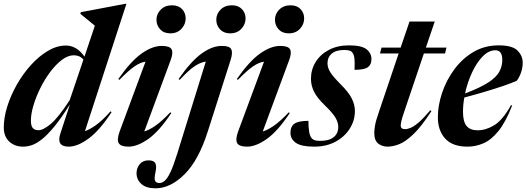

<svg xmlns="http://www.w3.org/2000/svg" viewBox="-23 -764 2786 1016"><path d="M567.5 -170.5Q504 -73.5 445.8 -30.8Q387.5 12 340.5 12Q273.5 12 296.5 -57.5L347 -211.5Q301.5 -139.5 265.2 -95.2Q229 -51 199.8 -27.8Q170.5 -4.5 146 3.8Q121.5 12 100 12Q54 12 25.5 -15.2Q-3 -42.5 -3 -89Q-3 -141.5 15.5 -200.8Q34 -260 66.5 -317Q99 -374 141.2 -420.5Q183.5 -467 230.8 -495Q278 -523 326 -523Q353.5 -523 378.2 -508.8Q403 -494.5 424 -464.5L479 -628Q465.5 -639 444.8 -656.2Q424 -673.5 402.5 -690.5L404.5 -699.5L640.5 -744H646L426.5 -70Q452 -78.5 485.5 -102.5Q519 -126.5 562 -175ZM140.5 -126Q140.5 -97.5 150.8 -86.2Q161 -75 180.5 -75Q206.5 -75 246.8 -109.2Q287 -143.5 346 -234.5L418.5 -448.5Q408 -461 395.2 -466.2Q382.5 -471.5 368 -471.5Q336.5 -471.5 304.2 -447Q272 -422.5 242.5 -383Q213 -343.5 190 -297Q167 -250.5 153.8 -205.5Q140.5 -160.5 140.5 -126Z M805 -659.5Q805 -690.5 827.8 -713.2Q850.5 -736 887.5 -736Q921.5 -736 940.5 -715.8Q959.5 -695.5 959.5 -666.5Q959.5 -635.5 937.2 -611.5Q915 -587.5 878 -587.5Q844 -587.5 824.5 -608.8Q805 -630 805 -659.5ZM610 -68 747 -437.5Q721 -434.5 689.5 -413.2Q658 -392 609 -341.5L603 -345.5Q668.5 -439.5 725.5 -480.2Q782.5 -521 833 -521Q875.5 -521 885 -502.8Q894.5 -484.5 880.5 -447L740.5 -68.5Q764.5 -75 798 -97.8Q831.5 -120.5 878 -169.5L883.5 -166Q820.5 -70.5 762.5 -29.2Q704.5 12 657.5 12Q616 12 605.2 -6.5Q594.5 -25 610 -68Z M1121.5 -659.5Q1121.5 -690.5 1144.2 -713.2Q1167 -736 1204 -736Q1238 -736 1257.2 -715.8Q1276.5 -695.5 1276.5 -666.5Q1276.5 -635.5 1254.2 -611.5Q1232 -587.5 1194.5 -587.5Q1161 -587.5 1141.2 -608.8Q1121.5 -630 1121.5 -659.5ZM1077 -70Q1028.5 83.5 953.8 158Q879 232.5 800 232.5Q750.5 232.5 725 209.5Q699.5 186.5 699.5 152.5Q699.5 125.5 716.2 105Q733 84.5 763 84.5Q791 84.5 799 99.8Q807 115 799.5 148.5Q792 182.5 798 193.5Q804 204.5 821 204.5Q835 204.5 849 192.2Q863 180 878.8 147.2Q894.5 114.5 914 52L1066 -438Q1039.5 -435 1007.5 -414Q975.5 -393 928 -341.5L922 -345.5Q987 -439.5 1043.2 -480.2Q1099.5 -521 1150 -521Q1192.5 -521 1201 -503Q1209.5 -485 1197.5 -447Z M1432 -659.5Q1432 -690.5 1454.8 -713.2Q1477.5 -736 1514.5 -736Q1548.5 -736 1567.5 -715.8Q1586.5 -695.5 1586.5 -666.5Q1586.5 -635.5 1564.2 -611.5Q1542 -587.5 1505 -587.5Q1471 -587.5 1451.5 -608.8Q1432 -630 1432 -659.5ZM1237 -68 1374 -437.5Q1348 -434.5 1316.5 -413.2Q1285 -392 1236 -341.5L1230 -345.5Q1295.5 -439.5 1352.5 -480.2Q1409.5 -521 1460 -521Q1502.5 -521 1512 -502.8Q1521.5 -484.5 1507.5 -447L1367.5 -68.5Q1391.5 -75 1425 -97.8Q1458.5 -120.5 1505 -169.5L1510.5 -166Q1447.5 -70.5 1389.5 -29.2Q1331.5 12 1284.5 12Q1243 12 1232.2 -6.5Q1221.5 -25 1237 -68Z M1609 -124.5Q1609 -55.5 1624.5 -35Q1632 -25 1643.2 -21.8Q1654.5 -18.5 1670.5 -18.5Q1718 -18.5 1742.5 -38Q1767 -57.5 1767 -93Q1767 -115.5 1752.5 -140.8Q1738 -166 1696 -206.5Q1654 -247 1638.2 -279.8Q1622.5 -312.5 1622.5 -347Q1622.5 -396 1647.5 -436.2Q1672.5 -476.5 1717.8 -500.2Q1763 -524 1824 -524Q1890 -524 1916.2 -503.5Q1942.5 -483 1942.5 -451Q1942.5 -421.5 1923.2 -408Q1904 -394.5 1853 -394.5Q1855 -434 1852.5 -454.2Q1850 -474.5 1843 -484Q1836.5 -493.5 1825.8 -496.5Q1815 -499.5 1798 -499.5Q1755.5 -499.5 1732.8 -480.5Q1710 -461.5 1710 -429Q1710 -406.5 1724 -383.2Q1738 -360 1779.5 -318Q1821.5 -276.5 1838.2 -243.2Q1855 -210 1855 -177Q1855 -126.5 1828 -83.5Q1801 -40.5 1752.5 -14.2Q1704 12 1639.5 12Q1571.5 12 1542.8 -8Q1514 -28 1514 -61.5Q1514 -94.5 1535.2 -109.5Q1556.5 -124.5 1609 -124.5Z M2115 -170Q2104 -138 2100.8 -123Q2097.5 -108 2097.5 -99.5Q2097.5 -80.5 2121 -80.5Q2133 -80.5 2150.5 -87.8Q2168 -95 2193 -116.5Q2218 -138 2254 -180.5L2260 -176Q2206 -93 2163.8 -53Q2121.5 -13 2088.2 -0.5Q2055 12 2028 12Q1999.5 12 1978.5 -4.2Q1957.5 -20.5 1957.5 -61.5Q1957.5 -74.5 1961.5 -99.5Q1965.5 -124.5 1982.5 -173L2086.5 -481H1987.5L1996 -512H2097L2144 -650H2277.5L2230.5 -512H2339.5L2332 -481H2220Z M2687.5 -206.5Q2653 -118 2614.8 -70.8Q2576.5 -23.5 2535.5 -5.8Q2494.5 12 2450.5 12Q2372 12 2333 -30.5Q2294 -73 2294 -143.5Q2294 -205.5 2316.2 -272.2Q2338.5 -339 2380.5 -396.2Q2422.5 -453.5 2482 -488.8Q2541.5 -524 2616.5 -524Q2688.5 -524 2715.8 -496.2Q2743 -468.5 2743 -432.5Q2743 -408 2735.2 -383.5Q2727.5 -359 2712 -337Q2685 -324.5 2640 -309.2Q2595 -294 2541.2 -278Q2487.5 -262 2434 -248Q2427 -208.5 2427 -172Q2427 -120.5 2446 -97.5Q2465 -74.5 2504.5 -74.5Q2547.5 -74.5 2591.8 -101Q2636 -127.5 2681 -207ZM2598 -498Q2563 -498 2531 -465.2Q2499 -432.5 2474.8 -380.2Q2450.5 -328 2438 -269.5Q2517.5 -299.5 2560.2 -327.2Q2603 -355 2619 -384.2Q2635 -413.5 2635 -447Q2635 -498 2598 -498Z"/></svg>

Font: Newsreader 72pt SemiBold
Style: Italic
Weight: 600
Italic angle: -17°
Designer: Hugues Gentile
Foundry: Production Type
Version: Version 1.003; ttfautohint (v1.8.3)